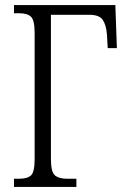

<svg xmlns="http://www.w3.org/2000/svg" viewBox="-20 -734 517 754"><path d="M35 0V-32H54Q88 -32 102 -45.5Q116 -59 116 -109V-605Q116 -655 101.5 -668.5Q87 -682 55 -682H35V-714H433L439 -545H403L400 -598Q397 -636 383.5 -656Q370 -676 330 -676H180V-109Q180 -59 195.5 -45.5Q211 -32 245 -32H280V0Z"/></svg>

Font: Noto Serif Condensed Light
Style: Regular
Weight: 300
Width: 3
Designer: Monotype Design Team
Foundry: Monotype Imaging Inc.
Version: Version 2.013